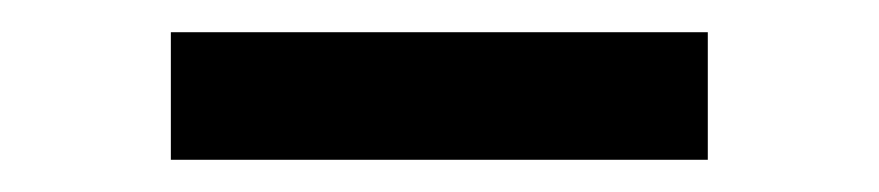

<svg xmlns="http://www.w3.org/2000/svg" viewBox="-20 -684 540 118"><path d="M85 -585.8V-664.2H415V-585.8Z"/></svg>

Font: Funnel Sans Light Medium
Style: Regular
Weight: 500
Version: Version 1.000